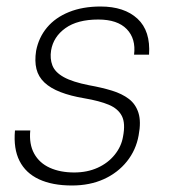

<svg xmlns="http://www.w3.org/2000/svg" viewBox="-20 -558 521 590"><path d="M201 12Q141 12 100 -7Q59 -26 40 -63.5Q21 -101 26 -157H73Q69 -115 85 -86Q101 -57 133 -42.5Q165 -28 208 -28Q248 -28 280 -42.5Q312 -57 332.5 -82.5Q353 -108 358 -138Q366 -179 354.5 -201.5Q343 -224 314.5 -236Q286 -248 239 -256Q197 -263 166 -275Q135 -287 116.5 -304.5Q98 -322 92 -346Q86 -370 91 -402Q99 -443 124.5 -473.5Q150 -504 192 -521Q234 -538 289 -538Q362 -538 402.5 -500.5Q443 -463 438 -390H392Q398 -439 369.5 -468.5Q341 -498 282 -498Q218 -498 181 -471.5Q144 -445 137 -403Q133 -378 141 -357Q149 -336 176 -321Q203 -306 254 -296Q293 -289 324 -279.5Q355 -270 376 -254Q397 -238 405.5 -211Q414 -184 406 -142Q398 -97 370 -62Q342 -27 299 -7.5Q256 12 201 12Z"/></svg>

Font: DM Sans 9pt ExtraLight
Style: Italic
Weight: 250
Italic angle: -10°
Version: Version 4.004;gftools[0.9.30]